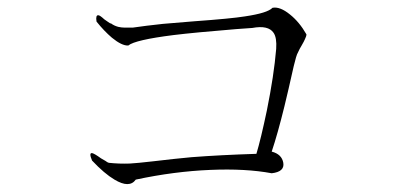

<svg xmlns="http://www.w3.org/2000/svg" viewBox="-20 -621 1040 502"><path d="M327.1 -548.8H305.7Q297.9 -548.8 289.1 -550.8Q278.3 -553.7 270.5 -559.6Q267.6 -559.6 262.7 -563.5Q259.8 -565.4 252.9 -570.3Q241.2 -581.1 237.3 -581.1Q229.5 -582 232.4 -564.5Q252 -540 272.5 -522.5Q298.8 -501 315.4 -502Q333 -516.6 433.6 -529.3Q489.3 -536.1 597.7 -544.9L639.6 -547.9Q681.6 -555.7 695.3 -535.2Q704.1 -522.5 702.1 -493.2Q696.3 -423.8 677.7 -332Q662.1 -257.8 650.4 -218.8Q555.7 -215.8 480.5 -210Q437.5 -206.1 379.9 -199.2Q336.9 -194.3 319.3 -193.4Q292 -192.4 264.6 -195.3Q260.7 -196.3 255.9 -200.2Q252 -202.1 244.1 -207Q226.6 -219.7 220.7 -220.7Q211.9 -221.7 220.7 -201.2Q252.9 -167 279.3 -151.4Q318.4 -127.9 335 -151.4Q435.5 -172.9 530.3 -176.8Q622.1 -180.7 690.4 -168Q724.6 -171.9 720.7 -195.3Q716.8 -217.8 690.4 -224.6Q706.1 -271.5 723.6 -342.8Q733.4 -382.8 748 -448.2L753.9 -470.7Q755.9 -478.5 760.7 -487.3Q762.7 -492.2 768.6 -502Q775.4 -513.7 777.3 -518.6Q781.2 -526.4 781.2 -531.2Q762.7 -563.5 738.3 -583Q711.9 -604.5 692.4 -600.6Q679.7 -586.9 620.1 -578.1Q584 -572.3 488.3 -565.4Q433.6 -560.5 406.2 -558.6Q360.4 -553.7 327.1 -548.8Z"/></svg>

Font: BatangChe
Style: Regular
Weight: 400
Monospace: yes
Version: Version 2.21